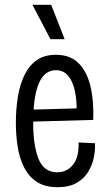

<svg xmlns="http://www.w3.org/2000/svg" viewBox="-20 -768 451 799"><path d="M220 11Q166 11 132 -12Q98 -35 79 -74Q60 -113 53 -160.5Q46 -208 46 -257Q46 -312 54 -363Q62 -414 81 -454Q100 -494 132 -517Q164 -540 213 -540Q271 -540 306 -506Q341 -472 356 -410.5Q371 -349 368 -269L118 -262V-260Q118 -162 140.5 -106.5Q163 -51 218 -51Q258 -51 283.5 -82Q309 -113 307 -175L375 -172Q377 -145 370.5 -113Q364 -81 347 -53Q330 -25 299 -7Q268 11 220 11ZM213 -476Q171 -476 148 -434Q125 -392 120 -312L299 -317Q298 -392 276 -434Q254 -476 213 -476ZM190 -605 115 -748H193L249 -605Z"/></svg>

Font: Bricolage Grotesque 12pt Condensed Light
Style: Regular
Weight: 300
Width: 3
Designer: Mathieu Triay
Foundry: Atelier Triay
Version: Version 1.001; ttfautohint (v1.8.4.7-5d5b);gftools[0.9.33.de